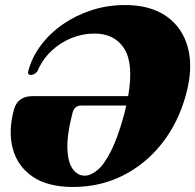

<svg xmlns="http://www.w3.org/2000/svg" viewBox="-20 -732 777 764"><path d="M36 -298Q51.5 -349.5 110 -349.5H490Q512.5 -479 474.2 -538.8Q436 -598.5 356 -598.5Q308 -598.5 263 -580Q218 -561.5 182.8 -527.5Q147.5 -493.5 128.5 -447.5Q120 -438.5 113 -436Q106 -433.5 102 -433.5Q96.5 -434 93.2 -437.8Q90 -441.5 93 -451Q107.5 -505 143.2 -552.5Q179 -600 230.8 -635.8Q282.5 -671.5 345.5 -691.8Q408.5 -712 477.5 -712Q578.5 -712 642.8 -666.8Q707 -621.5 728 -541.2Q749 -461 720 -355.5Q689.5 -243.5 624.2 -161Q559 -78.5 468.5 -33.2Q378 12 270.5 12Q170 12 109.8 -29.2Q49.5 -70.5 30.8 -140.5Q12 -210.5 36 -298ZM317 -33Q341.5 -33 368.2 -55.5Q395 -78 421.8 -131Q448.5 -184 473.5 -275Q478.5 -294 482.5 -312H303Q277 -312 269 -284.5Q246 -196 248.2 -140.5Q250.5 -85 269.8 -59Q289 -33 317 -33Z"/></svg>

Font: Fraunces 72pt Black
Style: Italic
Weight: 900
Italic angle: -16°
Version: Version 1.000;[b76b70a41]